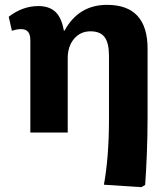

<svg xmlns="http://www.w3.org/2000/svg" viewBox="-20 -546 688 791"><path d="M562 225 408 215Q418 162 423.5 93Q429 24 429 -55V-316Q429 -369 411 -393Q393 -417 353 -417Q311 -417 285 -386Q259 -355 259 -306V0H105V-379Q105 -404 95.5 -415Q86 -426 67 -426Q48 -426 29 -419L16 -477Q73 -521 138 -521Q183 -521 208.5 -497Q234 -473 243 -420H246Q304 -526 421 -526Q588 -526 588 -345V-65Q588 13 585 87.5Q582 162 578 216Z"/></svg>

Font: Literata
Style: Bold
Weight: 700
Designer: Latin by Veronika Burian and Jose Scaglione. Greek by Irene Vlachou. Cyrillic by Vera Evstafieva.
Foundry: TypeTogether
Version: Version 3.103; ttfautohint (v1.8.4.7-5d5b);gftools[0.9.29]